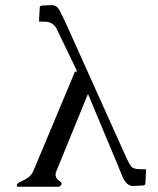

<svg xmlns="http://www.w3.org/2000/svg" viewBox="-20 -711 602 731"><path d="M512.2 -66.9 536.1 -66.4 533.7 -13.7Q533.7 -5.9 524.9 -4.9L488.3 -2.9H486.3Q460.9 -2.9 445.8 -40Q430.2 -78.1 421.4 -99.1L314.9 -353.5L194.3 -58.6Q191.4 -51.8 191.4 -45.9Q191.4 -42 192.9 -38.1Q196.8 -26.9 207 -21.5Q214.4 -17.1 214.4 -12.2Q214.4 -10.3 213.9 -8.8Q210 0 201.7 0H49.8Q43.9 0 43.9 -3.9Q43.9 -5.9 45.4 -8.8Q47.9 -15.1 60.3 -20.3Q72.8 -25.4 84.5 -33.2Q100.1 -43.5 107.4 -61L257.8 -419.9Q263.2 -434.6 264.6 -436.5Q266.6 -439 273.9 -439L195.8 -601.1Q182.6 -627.4 151.9 -628.4L128.4 -628.9L131.3 -681.6V-683.1Q131.3 -688.5 140.1 -689.9L176.8 -691.4H177.7Q195.8 -691.4 206.5 -671.9Q217.3 -651.4 231.4 -621.1L460 -112.8Q469.2 -92.8 477.5 -79.8Q485.8 -66.9 512.2 -66.9Z"/></svg>

Font: Caudex
Style: Regular
Weight: 400
Version: Version 1.01